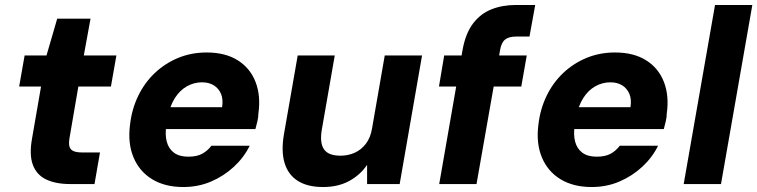

<svg xmlns="http://www.w3.org/2000/svg" viewBox="-20 -740 3045 772"><path d="M262 0Q204 0 165.5 -18.5Q127 -37 112 -77.5Q97 -118 109 -184L145 -392H57L79 -517H167L210 -665H344L317 -517H448L426 -392H295L259 -182Q254 -152 265.5 -139.5Q277 -127 309 -127H382L360 0Z M717 12Q643 12 591.5 -19.5Q540 -51 516.5 -108Q493 -165 503 -240Q510 -301 535.5 -354Q561 -407 602 -446Q643 -485 696 -507Q749 -529 811 -529Q886 -529 936 -497.5Q986 -466 1007.5 -410.5Q1029 -355 1019 -284Q1019 -269 1015 -252.5Q1011 -236 1007 -221H604L620 -309H873Q878 -341 868.5 -363Q859 -385 839.5 -397Q820 -409 792 -409Q760 -409 731.5 -393Q703 -377 683 -345.5Q663 -314 654 -266L649 -236Q643 -199 650.5 -170.5Q658 -142 679.5 -126Q701 -110 737 -110Q772 -110 793.5 -122Q815 -134 830 -154H984Q961 -107 920.5 -69.5Q880 -32 828.5 -10Q777 12 717 12Z M1279 12Q1216 12 1177 -13Q1138 -38 1124 -85.5Q1110 -133 1122 -202L1177 -517H1326L1274 -219Q1265 -166 1282.5 -140Q1300 -114 1349 -114Q1380 -114 1406.5 -126Q1433 -138 1451.5 -162.5Q1470 -187 1476 -224L1527 -517H1677L1587 0H1456V-77Q1428 -36 1383.5 -12Q1339 12 1279 12Z M1746 0 1840 -540Q1852 -606 1882 -645.5Q1912 -685 1956 -702.5Q2000 -720 2055 -720H2132L2109 -593H2056Q2026 -593 2011 -581Q1996 -569 1991 -540L1896 0ZM1745 -392 1766 -517H2098L2076 -392Z M2359 12Q2285 12 2233.5 -19.5Q2182 -51 2158.5 -108Q2135 -165 2145 -240Q2152 -301 2177.5 -354Q2203 -407 2244 -446Q2285 -485 2338 -507Q2391 -529 2453 -529Q2528 -529 2578 -497.5Q2628 -466 2649.5 -410.5Q2671 -355 2661 -284Q2661 -269 2657 -252.5Q2653 -236 2649 -221H2246L2262 -309H2515Q2520 -341 2510.5 -363Q2501 -385 2481.5 -397Q2462 -409 2434 -409Q2402 -409 2373.5 -393Q2345 -377 2325 -345.5Q2305 -314 2296 -266L2291 -236Q2285 -199 2292.5 -170.5Q2300 -142 2321.5 -126Q2343 -110 2379 -110Q2414 -110 2435.5 -122Q2457 -134 2472 -154H2626Q2603 -107 2562.5 -69.5Q2522 -32 2470.5 -10Q2419 12 2359 12Z M2729 0 2855 -720H3005L2879 0Z"/></svg>

Font: DM Sans 11pt Black
Style: Italic
Weight: 900
Italic angle: -10°
Version: Version 4.004;gftools[0.9.30]